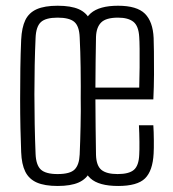

<svg xmlns="http://www.w3.org/2000/svg" viewBox="-20 -626 588 653"><path d="M176 6.5Q132 6.5 105.2 -5.2Q78.5 -17 66 -42.2Q53.5 -67.5 52 -108.5Q50.5 -144 49.5 -190.8Q48.5 -237.5 48.5 -289.5Q48.5 -341.5 49.2 -393.2Q50 -445 52 -491Q54 -532.5 66.2 -557.8Q78.5 -583 105.2 -594.8Q132 -606.5 176 -606.5Q221 -606.5 247.8 -594.8Q274.5 -583 286.5 -557.5Q298.5 -532 300 -491Q301.5 -450.5 302.5 -403Q303.5 -355.5 303.5 -305.2Q303.5 -255 302.8 -205Q302 -155 300 -108.5Q298.5 -67.5 286.2 -42.2Q274 -17 247.2 -5.2Q220.5 6.5 176 6.5ZM176 -34Q218.5 -34 234 -49.8Q249.5 -65.5 251 -100.5Q253 -146.5 254 -195.5Q255 -244.5 255 -295.5Q255 -346.5 254.2 -397.8Q253.5 -449 251 -499.5Q249.5 -537 232.8 -551.5Q216 -566 176 -566Q135.5 -566 119 -550.8Q102.5 -535.5 101 -497Q99 -453 98 -404.5Q97 -356 97 -305.2Q97 -254.5 98 -203.2Q99 -152 101 -102.5Q102.5 -64.5 119 -49.2Q135.5 -34 176 -34ZM382 6.5Q316 6.5 287.5 -19.5Q259 -45.5 257 -104Q256 -145 255.2 -193.2Q254.5 -241.5 254.5 -292.5Q254.5 -343.5 255 -395.2Q255.5 -447 257 -495Q259 -555 288.5 -580.8Q318 -606.5 381.5 -606.5Q445.5 -606.5 472.8 -579.5Q500 -552.5 502.5 -497Q503 -485.5 503.5 -451.5Q504 -417.5 503.8 -373.2Q503.5 -329 501.5 -288H304.5Q304.5 -241.5 305.2 -194Q306 -146.5 306.5 -99.5Q307.5 -62.5 325 -48.2Q342.5 -34 380 -34Q418.5 -34 435.2 -48.2Q452 -62.5 453.5 -99.5Q454.5 -114.5 454.2 -143.5Q454 -172.5 452.5 -200H501.5Q503 -178.5 503.2 -149.2Q503.5 -120 502.5 -104Q499.5 -45 473.2 -19.2Q447 6.5 382 6.5ZM304.5 -328H453.5Q454.5 -361.5 454.8 -396.8Q455 -432 454.8 -460Q454.5 -488 453.5 -500Q451.5 -537.5 433.8 -551.8Q416 -566 381.5 -566Q340.5 -566 324 -549.5Q307.5 -533 306.5 -500Q306 -459 305.2 -416Q304.5 -373 304.5 -328Z"/></svg>

Font: Big Shoulders Text ExtraLight
Style: Regular
Weight: 250
Version: Version 2.002